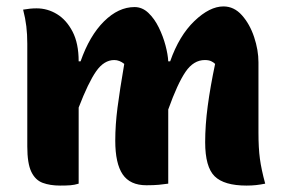

<svg xmlns="http://www.w3.org/2000/svg" viewBox="-20 -572 890 598"><path d="M225 0Q212 4 199.5 5Q187 6 167 6Q136 6 113 -2.5Q90 -11 77.5 -37Q65 -63 65 -116V-436Q65 -465 62 -490Q59 -515 52 -542Q63 -544 73.5 -545Q84 -546 94 -546Q128 -546 157.5 -528Q187 -510 206 -473.5Q225 -437 225 -381H231Q259 -461 304 -505.5Q349 -550 399 -550Q423 -550 442 -532Q461 -514 474.5 -486.5Q488 -459 495.5 -430.5Q503 -402 504 -381H510Q538 -461 585.5 -506.5Q633 -552 676 -552Q709 -552 733.5 -524.5Q758 -497 771.5 -456.5Q785 -416 785 -378V-159Q785 -111 789.5 -77.5Q794 -44 806 0Q791 3 777.5 4.5Q764 6 748 6Q678 6 648.5 -23Q619 -52 619 -129Q619 -182 627 -242Q635 -302 650 -373Q645 -378 637.5 -381.5Q630 -385 618 -385Q583 -385 558 -348.5Q533 -312 504 -231V0Q491 2 475 3.5Q459 5 436 5Q385 5 362 -29Q339 -63 339 -134Q339 -183 346 -237Q353 -291 367 -373Q352 -385 336 -385Q304 -385 279.5 -350Q255 -315 225 -237Z"/></svg>

Font: Recursive Sn Csl St XBd
Style: Regular
Weight: 800
Version: Version 1.085;hotconv 1.1.0;makeotfexe 2.6.0; ttfautohint (v